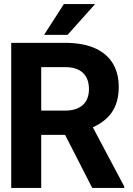

<svg xmlns="http://www.w3.org/2000/svg" viewBox="-20 -921 651 941"><path d="M35 0H182V-260H299L432 0H589V-7L435 -297C510 -332 562 -386 562 -496C562 -531 556 -562 544 -589C507 -672 420 -711 300 -711H35ZM182 -379V-592H300C374 -592 416 -555 416 -484C416 -414 371 -379 300 -379ZM196 -750H311L446 -901H293Z"/></svg>

Font: Asimov Pro
Style: Bd
Weight: 700
Designer: Google
Version: Version 2.000980; 2014